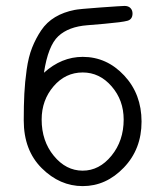

<svg xmlns="http://www.w3.org/2000/svg" viewBox="-20 -631 565 655"><path d="M61 -220.2Q61 -272 63 -311Q64.9 -350.1 71 -393.6Q77.1 -437 89.6 -468.5Q102.1 -500 120.6 -527.6Q139.2 -555.2 168 -572.5Q196.8 -589.8 234.9 -597.2Q248 -600.1 322.5 -605.5Q397 -610.8 404.8 -610.8Q418 -610.8 425 -603.5Q432.1 -596.2 432.1 -585Q432.1 -564.9 414.6 -560.1Q397 -555.2 335.9 -549.8Q299.8 -546.9 277.8 -544.9Q213.9 -540 179 -507.6Q144 -475.1 129.9 -382.8Q189.9 -437 262.2 -437Q344.2 -437 403.6 -373.5Q462.9 -310.1 462.9 -216.1Q462.9 -122.1 402.3 -59.1Q341.8 3.9 262.2 3.9Q184.1 3.9 122.6 -57.1Q61 -118.2 61 -220.2ZM122.1 -223.1Q122.1 -149.9 163.6 -99.4Q205.1 -48.8 262 -48.8Q318.8 -48.8 360.4 -99.9Q401.9 -150.9 401.9 -223.1Q401.9 -289.1 360.8 -336.4Q319.8 -383.8 262.2 -383.8Q203.1 -383.8 162.6 -336.4Q122.1 -289.1 122.1 -223.1Z"/></svg>

Font: CMU Typewriter Text
Style: Light
Weight: 200
Version: Version 0.7.0